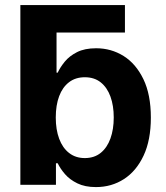

<svg xmlns="http://www.w3.org/2000/svg" viewBox="-20 -748 670 777"><path d="M136 -616.2 62.4 -727.5H485.6V-616.2ZM368.3 9.1Q323.9 9.1 293.1 -6Q262.3 -21 243.1 -43.2Q223.9 -65.4 213.5 -87.4H206.4V0H62.4V-727.5H208.8V-454H213.5Q223.6 -475.8 242.3 -498.7Q261 -521.5 291.9 -537.1Q322.7 -552.7 369.1 -552.7Q429.8 -552.7 480 -521.5Q530.1 -490.2 560.3 -427.7Q590.5 -365.3 590.5 -272Q590.5 -181.1 561.2 -118.5Q531.9 -55.8 481.6 -23.3Q431.4 9.1 368.3 9.1ZM323.2 -108.3Q361.5 -108.3 387.5 -129.3Q413.5 -150.3 426.9 -187.4Q440.3 -224.6 440.3 -272.5Q440.3 -320.4 427 -357.1Q413.7 -393.8 387.7 -414.6Q361.8 -435.4 323.2 -435.4Q285.5 -435.4 259.3 -415.2Q233 -395.1 219.4 -358.7Q205.7 -322.2 205.7 -272.5Q205.7 -223.3 219.5 -186.4Q233.2 -149.5 259.6 -128.9Q286 -108.3 323.2 -108.3Z"/></svg>

Font: Adwaita Sans
Style: Regular
Weight: 400
Designer: Rasmus Andersson
Foundry: rsms
Version: Version 4.001;git-9221beed3